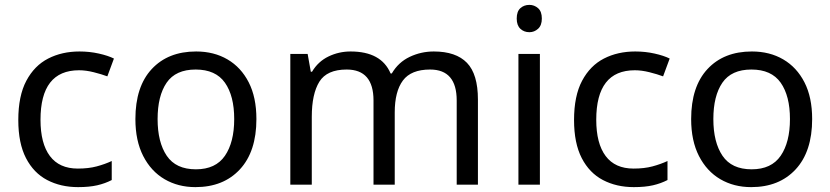

<svg xmlns="http://www.w3.org/2000/svg" viewBox="-20 -757 3403 787"><path d="M300 10Q229 10 173.5 -19Q118 -48 86.5 -109Q55 -170 55 -265Q55 -364 88 -426Q121 -488 177.5 -517Q234 -546 306 -546Q347 -546 385 -537.5Q423 -529 447 -517L420 -444Q396 -453 364 -461Q332 -469 304 -469Q146 -469 146 -266Q146 -169 184.5 -117.5Q223 -66 299 -66Q343 -66 376.5 -75Q410 -84 438 -97V-19Q411 -5 378.5 2.5Q346 10 300 10Z M1031 -269Q1031 -136 963.5 -63Q896 10 781 10Q710 10 654.5 -22.5Q599 -55 567 -117.5Q535 -180 535 -269Q535 -402 602 -474Q669 -546 784 -546Q857 -546 912.5 -513.5Q968 -481 999.5 -419.5Q1031 -358 1031 -269ZM626 -269Q626 -174 663.5 -118.5Q701 -63 783 -63Q864 -63 902 -118.5Q940 -174 940 -269Q940 -364 902 -418Q864 -472 782 -472Q700 -472 663 -418Q626 -364 626 -269Z M1758 -546Q1849 -546 1894 -499.5Q1939 -453 1939 -349V0H1852V-345Q1852 -472 1743 -472Q1665 -472 1631.5 -427Q1598 -382 1598 -296V0H1511V-345Q1511 -472 1401 -472Q1320 -472 1289 -422Q1258 -372 1258 -278V0H1170V-536H1241L1254 -463H1259Q1284 -505 1326.5 -525.5Q1369 -546 1417 -546Q1543 -546 1581 -456H1586Q1613 -502 1659.5 -524Q1706 -546 1758 -546Z M2150 -737Q2170 -737 2185.5 -723.5Q2201 -710 2201 -681Q2201 -653 2185.5 -639Q2170 -625 2150 -625Q2128 -625 2113 -639Q2098 -653 2098 -681Q2098 -710 2113 -723.5Q2128 -737 2150 -737ZM2193 -536V0H2105V-536Z M2578 10Q2507 10 2451.5 -19Q2396 -48 2364.5 -109Q2333 -170 2333 -265Q2333 -364 2366 -426Q2399 -488 2455.5 -517Q2512 -546 2584 -546Q2625 -546 2663 -537.5Q2701 -529 2725 -517L2698 -444Q2674 -453 2642 -461Q2610 -469 2582 -469Q2424 -469 2424 -266Q2424 -169 2462.5 -117.5Q2501 -66 2577 -66Q2621 -66 2654.5 -75Q2688 -84 2716 -97V-19Q2689 -5 2656.5 2.5Q2624 10 2578 10Z M3309 -269Q3309 -136 3241.5 -63Q3174 10 3059 10Q2988 10 2932.5 -22.5Q2877 -55 2845 -117.5Q2813 -180 2813 -269Q2813 -402 2880 -474Q2947 -546 3062 -546Q3135 -546 3190.5 -513.5Q3246 -481 3277.5 -419.5Q3309 -358 3309 -269ZM2904 -269Q2904 -174 2941.5 -118.5Q2979 -63 3061 -63Q3142 -63 3180 -118.5Q3218 -174 3218 -269Q3218 -364 3180 -418Q3142 -472 3060 -472Q2978 -472 2941 -418Q2904 -364 2904 -269Z"/></svg>

Font: Noto Sans PhagsPa
Style: Regular
Weight: 400
Designer: Monotype Design Team
Foundry: Monotype Imaging Inc.
Version: Version 2.004; ttfautohint (v1.8.4.7-5d5b)